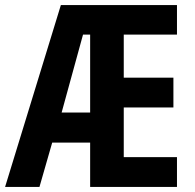

<svg xmlns="http://www.w3.org/2000/svg" viewBox="-20 -800 764 754"><path d="M675 -66H334V-240H185L135 -66H0L219 -780H675V-664H466V-495H661V-378H466V-183H675ZM222 -358H334V-664H306Z"/></svg>

Font: Noto Sans Malayalam UI ExtraCondensed
Style: Bold
Weight: 700
Width: 2
Designer: Jelle Bosma - Monotype Design Team
Foundry: Monotype Imaging Inc.
Version: Version 2.104; ttfautohint (v1.8.4.7-5d5b)